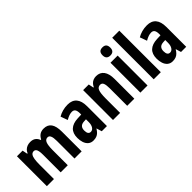

<svg xmlns="http://www.w3.org/2000/svg" viewBox="89 -1618 2485 2485"><g transform="rotate(-45 1331.0 -376.0)"><path d="M553 -557Q624 -557 658.5 -508.5Q693 -460 693 -360V0H562V-322Q562 -383 549 -412Q536 -441 509 -441Q470 -441 454.5 -400.5Q439 -360 439 -276V0H309V-323Q309 -364 303.5 -390Q298 -416 286.5 -428.5Q275 -441 257 -441Q229 -441 213.5 -420.5Q198 -400 192 -360Q186 -320 186 -261V0H56V-547H159L173 -477H181Q192 -504 210 -521Q228 -538 252.5 -547.5Q277 -557 307 -557Q355 -557 383 -535Q411 -513 422 -479H431Q450 -517 479.5 -537Q509 -557 553 -557Z M992 -557Q1073 -557 1114.5 -508Q1156 -459 1156 -363V0H1061L1039 -73H1037Q1020 -45 1001.5 -26.5Q983 -8 958.5 1Q934 10 902 10Q858 10 829.5 -14.5Q801 -39 788.5 -78.5Q776 -118 776 -162Q776 -247 822.5 -290.5Q869 -334 958 -338L1026 -341V-364Q1026 -409 1011.5 -430.5Q997 -452 965 -452Q942 -452 914.5 -443Q887 -434 853 -414L818 -511Q855 -533 899 -545Q943 -557 992 -557ZM989 -252Q947 -250 927 -228.5Q907 -207 907 -167Q907 -130 919.5 -112Q932 -94 956 -94Q987 -94 1006.5 -124Q1026 -154 1026 -203V-254Z M1513 -557Q1583 -557 1620 -507Q1657 -457 1657 -362V0H1527V-324Q1527 -382 1515 -411.5Q1503 -441 1471 -441Q1430 -441 1413.5 -401Q1397 -361 1397 -263V0H1267V-547H1370L1384 -477H1392Q1404 -503 1421.5 -521Q1439 -539 1462.5 -548Q1486 -557 1513 -557Z M1899 -547V0H1768V-547ZM1834 -762Q1871 -762 1888 -743Q1905 -724 1905 -687Q1905 -651 1887 -632.5Q1869 -614 1834 -614Q1799 -614 1781 -632.5Q1763 -651 1763 -687Q1763 -725 1780.5 -743.5Q1798 -762 1834 -762Z M2142 0H2012V-760H2142Z M2443 -557Q2524 -557 2565.5 -508Q2607 -459 2607 -363V0H2512L2490 -73H2488Q2471 -45 2452.5 -26.5Q2434 -8 2409.5 1Q2385 10 2353 10Q2309 10 2280.5 -14.5Q2252 -39 2239.5 -78.5Q2227 -118 2227 -162Q2227 -247 2273.5 -290.5Q2320 -334 2409 -338L2477 -341V-364Q2477 -409 2462.5 -430.5Q2448 -452 2416 -452Q2393 -452 2365.5 -443Q2338 -434 2304 -414L2269 -511Q2306 -533 2350 -545Q2394 -557 2443 -557ZM2440 -252Q2398 -250 2378 -228.5Q2358 -207 2358 -167Q2358 -130 2370.5 -112Q2383 -94 2407 -94Q2438 -94 2457.5 -124Q2477 -154 2477 -203V-254Z"/></g></svg>

Font: Noto Sans Khmer ExtraCondensed
Style: Bold
Weight: 700
Width: 2
Designer: Danh Hong and the Monotype Design Team
Foundry: Monotype Imaging Inc.
Version: Version 2.004